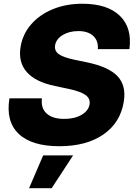

<svg xmlns="http://www.w3.org/2000/svg" viewBox="-20 -759 711 1012"><path d="M293 11.7Q146.5 11.7 78.1 -54Q9.8 -119.6 29.8 -240.7H201.2Q194.3 -189.5 225.6 -160.9Q256.8 -132.3 318.8 -132.3Q373 -132.3 409.7 -153.6Q446.3 -174.8 452.1 -209Q457 -239.3 430.7 -258.3Q404.3 -277.3 341.3 -290.5L270 -305.7Q166.5 -327.1 120.8 -379.6Q75.2 -432.1 88.4 -511.7Q99.6 -579.6 144.3 -630.9Q189 -682.1 258.8 -710.7Q328.6 -739.3 414.1 -739.3Q545.9 -739.3 611.6 -675.8Q677.2 -612.3 662.1 -500H495.6Q499 -544.4 471.4 -569.8Q443.8 -595.2 393.1 -595.2Q344.7 -595.2 310.3 -574.2Q275.9 -553.2 270.5 -520.5Q265.6 -491.2 290 -473.6Q314.5 -456.1 374 -443.8L435.1 -431.2Q552.7 -407.2 599.6 -357.2Q646.5 -307.1 632.3 -222.2Q614.3 -111.8 524.7 -50Q435.1 11.7 293 11.7ZM133.3 232.9 207.5 60.1H365.2L252.4 232.9Z"/></svg>

Font: Inter Display Extra Bold
Style: Italic
Weight: 800
Italic angle: -9.39999°
Designer: Rasmus Andersson
Foundry: rsms
Version: Version 4.000;git-4fc901f